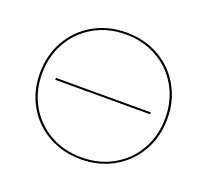

<svg xmlns="http://www.w3.org/2000/svg" viewBox="-116 -804 1027 951"><g transform="rotate(20 397.5 -329.0)"><path d="M62 -328Q62 -423 105.5 -499.5Q149 -576 225.5 -619.5Q302 -663 398 -663Q493 -663 569.5 -620Q646 -577 689.5 -501Q733 -425 733 -330Q733 -235 689.5 -158.5Q646 -82 569.5 -38.5Q493 5 397 5Q302 5 225.5 -38Q149 -81 105.5 -157Q62 -233 62 -328ZM722 -330Q722 -422 680 -495.5Q638 -569 564 -611Q490 -653 398 -653Q305 -653 231 -611Q157 -569 115 -495Q73 -421 73 -328Q73 -236 115 -162.5Q157 -89 231 -47Q305 -5 397 -5Q490 -5 564 -47Q638 -89 680 -163Q722 -237 722 -330ZM145 -332H645V-322H145Z"/></g></svg>

Font: Ysabeau SC Hairline
Style: Regular
Weight: 100
Designer: Christian Thalmann (Catharsis Fonts)
Version: Version 0.003